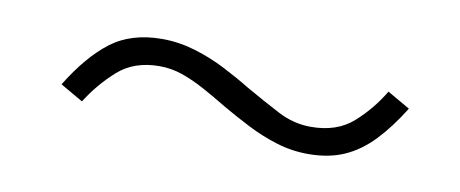

<svg xmlns="http://www.w3.org/2000/svg" viewBox="-30 -424 659 275"><g transform="rotate(10 300.0 -287.0)"><path d="M424 -224Q400 -224 377.5 -231Q355 -238 334.5 -248.5Q314 -259 295 -270Q277 -281 259.5 -290.5Q242 -300 226 -305.5Q210 -311 193 -311Q156 -311 132.5 -290Q109 -269 92 -242L59 -261Q86 -305 115.5 -327.5Q145 -350 190 -350Q214 -350 237.5 -343Q261 -336 282.5 -325Q304 -314 322 -303Q350 -287 373 -275Q396 -263 421 -263Q459 -263 482.5 -284Q506 -305 522 -332L555 -313Q537 -284 518 -264Q499 -244 476.5 -234Q454 -224 424 -224Z"/></g></svg>

Font: Nunito Sans 12pt ExtraLight
Style: Italic
Weight: 200
Italic angle: -9°
Designer: Vernon Adams
Foundry: Vernon Adams
Version: Version 3.101;gftools[0.9.27]